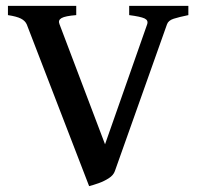

<svg xmlns="http://www.w3.org/2000/svg" viewBox="-20 -614 672 648"><path d="M615.7 -563Q584.5 -556.6 566.2 -550.8Q547.9 -544.9 543.5 -531.7L367.7 -36.6Q362.8 -22.5 347.2 -12.5Q331.5 -2.4 313 4.2Q294.4 10.7 280.8 14.2L70.3 -531.7Q64.9 -543.9 50.5 -551.3Q36.1 -558.6 6.8 -563V-594.2H237.3V-563Q200.2 -560.1 187.7 -553Q175.3 -545.9 180.7 -532.7L334.5 -127L476.6 -531.7Q481.4 -545.4 467.8 -551.8Q454.1 -558.1 416 -563V-594.2H615.7Z"/></svg>

Font: Namdhinggo SemiBold
Style: Regular
Weight: 600
Designer: Victor Gaultney
Foundry: SIL International
Version: Version 3.001